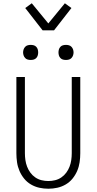

<svg xmlns="http://www.w3.org/2000/svg" viewBox="-20 -1140 590 1172"><path d="M275 12Q247 12 220 6Q193 0 169 -14Q145 -28 127.5 -49.5Q110 -71 99 -96.5Q88 -122 84 -149.5Q80 -177 80 -205V-670H132V-205Q132 -184 135 -163Q138 -142 145.5 -122.5Q153 -103 165.5 -86Q178 -69 195.5 -57Q213 -45 233.5 -40Q254 -35 275 -35Q296 -35 316.5 -40Q337 -45 354.5 -57Q372 -69 384.5 -86Q397 -103 404.5 -122.5Q412 -142 415 -163Q418 -184 418 -205V-670H470V-205Q470 -177 466 -149.5Q462 -122 451 -96.5Q440 -71 422.5 -49.5Q405 -28 381 -14Q357 0 330 6Q303 12 275 12ZM383 -774Q373 -774 364 -776.5Q355 -779 348.5 -786Q342 -793 339.5 -802Q337 -811 337 -820Q337 -829 339.5 -838Q342 -847 348.5 -854Q355 -861 364 -863.5Q373 -866 383 -866Q392 -866 401 -863.5Q410 -861 416.5 -854Q423 -847 426 -838Q429 -829 429 -820Q429 -811 426 -802Q423 -793 416.5 -786Q410 -779 401 -776.5Q392 -774 383 -774ZM167 -774Q158 -774 149 -776.5Q140 -779 133.5 -786Q127 -793 124 -802Q121 -811 121 -820Q121 -829 124 -838Q127 -847 133.5 -854Q140 -861 149 -863.5Q158 -866 167 -866Q177 -866 186 -863.5Q195 -861 201.5 -854Q208 -847 210.5 -838Q213 -829 213 -820Q213 -811 210.5 -802Q208 -793 201.5 -786Q195 -779 186 -776.5Q177 -774 167 -774ZM240 -955 134 -1091 174 -1120 275 -997 376 -1120 416 -1091 310 -955Z"/></svg>

Font: Lode Dark
Style: Regular
Weight: 400
Monospace: yes
Designer: Belleve Invis
Foundry: Belleve Invis
Version: Version 29.2.0; ttfautohint (v1.8.3)